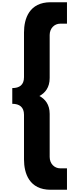

<svg xmlns="http://www.w3.org/2000/svg" viewBox="-20 -1310 710 1720"><path d="M90 -380C154 -380 195 -351 195 -282V118C195 243 242 390 434 390H580V198H520C467 198 425 156 425 96V-290C425 -374 384 -423 333 -450C384 -477 425 -526 425 -611V-996C425 -1056 467 -1098 520 -1098H580V-1290H434C242 -1290 195 -1143 195 -1019V-618C195 -549 154 -521 90 -521Z"/></svg>

Font: Poland Can Into
Style: BigWritings
Weight: 700
Foundry: Cannot Into Space Fonts
Version: Version 0.92